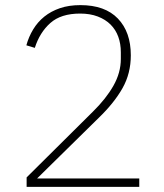

<svg xmlns="http://www.w3.org/2000/svg" viewBox="-20 -730 640 750"><path d="M524 0H84V-37L343 -294Q394 -344 423 -395Q452 -446 452 -500V-526Q452 -559 442 -586.5Q432 -614 412 -634Q392 -654 362 -665.5Q332 -677 293 -677Q218 -677 176.5 -640Q135 -603 116 -543L83 -553Q92 -586 109.5 -615Q127 -644 153 -665Q179 -686 214 -698Q249 -710 294 -710Q390 -710 440.5 -657.5Q491 -605 491 -514Q491 -443 458.5 -385.5Q426 -328 366 -270L125 -33H524Z"/></svg>

Font: IBM Plex Sans Thai Looped ExtraLight
Style: Regular
Weight: 200
Designer: Mike Abbink, Paul van der Laan, Pieter van Rosmalen, Ben Mitchell, Mark Frömberg
Foundry: Bold Monday
Version: Version 1.0